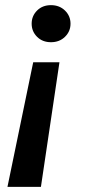

<svg xmlns="http://www.w3.org/2000/svg" viewBox="-20 -534 332 746"><path d="M211 -292 139 192H9L109 -292ZM178 -514Q211 -514 232.5 -493Q254 -472 254 -442Q254 -412 232.5 -391Q211 -370 178 -370Q145 -370 124 -391Q103 -412 103 -442Q103 -472 124 -493Q145 -514 178 -514Z"/></svg>

Font: DM Sans 17pt SemiBold
Style: Italic
Weight: 600
Italic angle: -10°
Version: Version 4.004;gftools[0.9.30]